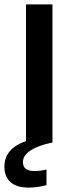

<svg xmlns="http://www.w3.org/2000/svg" viewBox="-57 -647 318 871"><path d="M181 0H179Q118 12 82.5 35Q47 58 47 88Q47 109 60 119Q73 129 102 129Q113 129 127.5 127Q142 125 154 122V193Q130 199 110.5 201.5Q91 204 73 204Q19 204 -9 179.5Q-37 155 -37 109Q-37 68 -12.5 39Q12 10 61 -7V-627H181Z"/></svg>

Font: Blinker SemiBold
Style: Regular
Weight: 600
Designer: Juergen Huber
Foundry: supertype
Version: Version 1.015;PS 1.15;hotconv 1.0.88;makeotf.lib2.5.647800